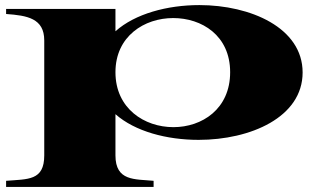

<svg xmlns="http://www.w3.org/2000/svg" viewBox="-20 -535 1241 755"><path d="M4 176V200H584V176C510 169 434 178 434 76V-86C511 -18 636 15 761 15C965 15 1170 -74 1170 -250C1170 -426 965 -515 764 -515C638 -515 511 -481 434 -412V-500H4V-480C87 -474 154 -463 154 -376V76C154 176 90 169 4 176ZM662 -35C548 -35 434 -108 434 -251C434 -393 548 -464 661 -464C773 -464 885 -396 885 -251C885 -106 774 -35 662 -35Z"/></svg>

Font: Sprat Extended Black
Style: Regular
Weight: 900
Width: 9
Designer: Ethan Nakache
Foundry: Collletttivo
Version: Version 2.000;Glyphs 3.2 (3217)